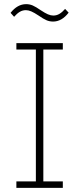

<svg xmlns="http://www.w3.org/2000/svg" viewBox="-20 -906 382 926"><path d="M59 0V-31H153V-667H59V-698H283V-667H189V-31H283V0ZM236 -802Q219 -802 204 -808.5Q189 -815 166 -831Q145 -845 131 -851Q117 -857 105 -857Q89 -857 75.5 -849Q62 -841 48 -825L31 -844Q64 -886 106 -886Q123 -886 138 -879.5Q153 -873 176 -857Q197 -843 211 -837Q225 -831 237 -831Q253 -831 266.5 -839Q280 -847 294 -863L311 -845Q278 -802 236 -802Z"/></svg>

Font: IBM Plex Sans Cond ExtLt
Style: Regular
Weight: 200
Width: 3
Designer: Mike Abbink, Paul van der Laan, Pieter van Rosmalen
Foundry: Bold Monday
Version: Version 1.3